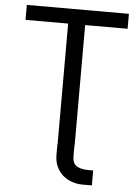

<svg xmlns="http://www.w3.org/2000/svg" viewBox="-60 -754 731 999"><g transform="rotate(5 305.5 -254.0)"><path d="M431.6 121.1H458V199.2H410.2Q370.1 199.2 335.9 182.6Q301.8 166 281.2 133.5Q260.7 101.1 260.7 56.6V0H261.7V-628.9H39.1V-707H572.3V-628.9H350.6V0H349.6V55.7Q349.6 93.3 371.6 107.2Q393.6 121.1 431.6 121.1Z"/></g></svg>

Font: Pretendard Std
Style: Regular
Weight: 400
Designer: Base glyphs from Inter by Rasmus Andersson; Hangeul glyphs from Noto Sans CJK(Source Han Sans) by Jang Soo-young and Kan
Foundry: Kil Hyung-jin
Version: Version 1.309